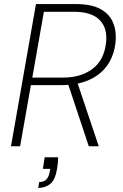

<svg xmlns="http://www.w3.org/2000/svg" viewBox="-20 -720 603 945"><path d="M34 0 157 -700H353Q430 -700 474.5 -675.5Q519 -651 536.5 -608.5Q554 -566 549 -514Q542 -448 509.5 -400.5Q477 -353 419.5 -327Q362 -301 280 -301H132L79 0ZM417 0 311 -319H359L466 0ZM139 -338H288Q379 -338 436 -381.5Q493 -425 502 -511Q510 -581 470.5 -621.5Q431 -662 344 -662H196ZM168 205 173 176Q197 176 209 162.5Q221 149 225 124L228 111H191L200 54H266Q266 69 264.5 83.5Q263 98 261 110Q252 166 227 185.5Q202 205 168 205Z"/></svg>

Font: DM Sans 18pt ExtraLight
Style: Italic
Weight: 250
Italic angle: -10°
Designer: Colophon Foundry, Jonny Pinhorn
Foundry: Colophon Foundry
Version: Version 4.004;gftools[0.9.30]